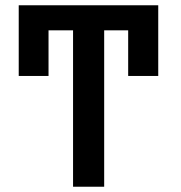

<svg xmlns="http://www.w3.org/2000/svg" viewBox="-20 -706 687 728"><path d="M466 -591H375V2H257V-591H164V-418H51V-686H580V-418H466Z"/></svg>

Font: New Athena Unicode
Style: Bold
Weight: 700
Designer: J. Rusten 1997; rev. by R. Hancock 2001, 2002, rev. by D. Mastronarde 2002-2021
Foundry: Society for Classical Studies (formerly American Philological Association)
Version: Version 5.008